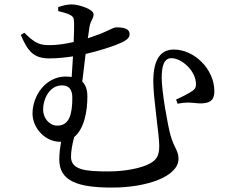

<svg xmlns="http://www.w3.org/2000/svg" viewBox="-20 -797 1040 868"><path d="M239 -229C204 -229 175 -262 175 -301C175 -352 205 -411 260 -411C290 -411 307 -394 307 -356C307 -280 293 -229 239 -229ZM243 -747C260 -743 283 -737 296 -730C312 -722 315 -714 315 -691C315 -673 315 -643 313 -607C277 -599 239 -593 208 -593C164 -593 143 -596 90 -649L74 -639C106 -564 133 -533 203 -533C239 -533 275 -537 310 -542C308 -511 306 -479 304 -449C295 -450 286 -451 277 -451C187 -451 127 -365 127 -284C127 -219 183 -156 252 -156H256C252 -131 248 -105 248 -76C248 21 330 51 486 51C649 51 787 -1 787 -79C787 -116 768 -126 751 -185C738 -232 711 -383 711 -445C711 -502 723 -534 755 -534C802 -534 866 -476 866 -417C866 -404 864 -396 850 -386C835 -376 802 -358 776 -347L783 -328C840 -340 864 -327 898 -330C938 -333 949 -352 949 -385C949 -484 859 -573 766 -573C707 -573 673 -530 673 -429C673 -352 700 -188 700 -137C700 -89 684 -72 656 -57C621 -38 550 -22 470 -22C369 -22 301 -28 301 -88C301 -111 306 -142 315 -177C361 -215 375 -293 375 -361C375 -392 367 -414 352 -428C357 -469 362 -513 367 -553C432 -568 484 -586 507 -595C546 -610 566 -623 566 -642C566 -671 530 -674 502 -673C493 -673 452 -649 414 -637C403 -633 390 -628 377 -624C380 -647 383 -666 385 -678C391 -708 403 -712 403 -733C403 -754 339 -777 304 -777C282 -777 265 -772 243 -765Z"/></svg>

Font: Noto Serif CJK JP Medium
Style: Regular
Weight: 500
Designer: Ryoko NISHIZUKA 西塚涼子 (kana & ideographs); Frank Grießhammer (Latin, Greek & Cyrillic); Wenlong ZHANG 张文龙 (bopomofo); San
Foundry: Adobe Systems Incorporated
Version: Version 1.000;PS 1;hotconv 16.6.53;makeotf.lib2.5.65590